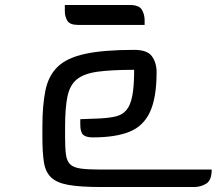

<svg xmlns="http://www.w3.org/2000/svg" viewBox="-20 -750 869 770"><path d="M241 -240V-200Q241 -156 244.5 -130Q248 -104 261.5 -91Q275 -78 304 -74Q333 -70 383 -70H829Q829 -27 807 -13.5Q785 0 759 0H383Q301 0 254 -8.5Q207 -17 184.5 -39Q162 -61 156 -100Q150 -139 150 -200V-241Q150 -327 162 -386.5Q174 -446 211 -482Q248 -518 321.5 -534Q395 -550 518 -550Q571 -550 589.5 -524Q608 -498 608 -461Q608 -358 581.5 -301Q555 -244 499 -221.5Q443 -199 352 -199Q325 -199 313.5 -209.5Q302 -220 302 -251V-272L381 -275Q418 -277 444 -283Q470 -289 486.5 -308Q503 -327 510.5 -365.5Q518 -404 518 -470Q427 -470 372 -462.5Q317 -455 288.5 -432Q260 -409 250.5 -363Q241 -317 241 -240ZM560 -650H294Q260 -650 250 -667Q240 -684 240 -704V-730H500Q538 -730 549 -711Q560 -692 560 -669Z"/></svg>

Font: Warnes
Style: Regular
Weight: 400
Designer: Eduardo Rodriguez Tunni
Foundry: Eduardo Rodriguez Tunni
Version: Version 1.002; ttfautohint (v1.8.4.7-5d5b);gftools[0.9.23]